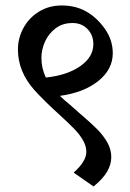

<svg xmlns="http://www.w3.org/2000/svg" viewBox="-20 -638 469 695"><path d="M382.8 -69.3Q382.8 -43.5 368.4 -17.8Q354 7.8 318.8 37.1L246.6 -13.2Q292.5 -54.2 292.5 -87.9Q292.5 -109.4 280.5 -130.1Q268.6 -150.9 250 -170.2Q231.4 -189.5 196.3 -221.7Q139.2 -273.4 104 -312.5Q44.9 -379.4 44.9 -458.5Q44.9 -500 64.9 -536.9Q85 -573.7 121.1 -595.9Q157.2 -618.2 203.6 -618.2Q253.9 -618.2 292.5 -596.2Q331.1 -574.2 359.6 -533.7Q388.2 -493.2 388.2 -445.3Q388.2 -386.7 335.7 -344.7Q283.2 -302.7 196.8 -291Q211.4 -276.4 230 -261.7L268.1 -228Q308.6 -193.4 331.3 -170.7Q354 -147.9 368.4 -122.6Q382.8 -97.2 382.8 -69.3ZM129.9 -428.7Q129.9 -390.6 146 -357.4Q222.7 -365.2 270.3 -398.4Q317.9 -431.6 317.9 -478Q317.9 -511.2 296.6 -533Q275.4 -554.7 242.7 -554.7Q206.5 -554.7 181.2 -535.4Q155.8 -516.1 142.8 -487.1Q129.9 -458 129.9 -428.7Z"/></svg>

Font: Noto Serif Devanagari
Style: Regular
Weight: 400
Designer: Monotype Design Team
Foundry: Monotype Imaging Inc.
Version: Version 1.01